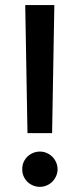

<svg xmlns="http://www.w3.org/2000/svg" viewBox="-20 -727 313 754"><path d="M184.6 -204.1H87.9L79.1 -707H193.4ZM67.4 -62.5Q66.9 -81.1 76.2 -97.2Q85.4 -113.3 101.8 -122.6Q118.2 -131.8 136.7 -131.8Q154.8 -131.8 170.9 -122.6Q187 -113.3 196.5 -97.2Q206.1 -81.1 206.1 -62.5Q206.1 -43.9 196.5 -27.8Q187 -11.7 170.9 -2.4Q154.8 6.8 136.7 6.8Q118.2 6.8 101.8 -2.4Q85.4 -11.7 76.2 -27.8Q66.9 -43.9 67.4 -62.5Z"/></svg>

Font: Pretendard GOV Medium
Style: Regular
Weight: 500
Designer: Base glyphs from Inter by Rasmus Andersson; Hangeul glyphs from Noto Sans CJK(Source Han Sans) by Jang Soo-young and Kan
Foundry: Kil Hyung-jin
Version: Version 1.309